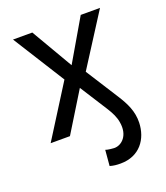

<svg xmlns="http://www.w3.org/2000/svg" viewBox="-139 -640 819 950"><g transform="rotate(-20 270.5 -165.5)"><path d="M41.2 0H142.8L270.6 -207.7L362.9 -62.9C381.4 -33.7 394.2 -7.5 398.4 19.2C411.6 92 368.6 130.3 330.3 130.3C321.4 130.3 292.6 127.5 283.7 123.2L276.6 206C295.8 211.6 311.8 213.1 332.4 213.1C433.6 213.1 485.1 139.2 487.6 54C489.3 -4.6 466.3 -51.5 433.6 -102.6L325.3 -272.7L499.6 -545.5H398.1L270.6 -327.1L143.1 -545.5H41.5L213.1 -272.7Z"/></g></svg>

Font: Margiela Sans Text
Style: Regular
Weight: 400
Designer: Stefan Endress, Andreas Faust
Version: Version 1.100;FEAKit 1.0